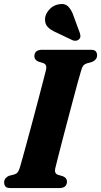

<svg xmlns="http://www.w3.org/2000/svg" viewBox="-20 -952 512 972"><path d="M259.5 -99Q254 -74 273.5 -67L298 -60Q319 -51 319 -33.5Q319 0 280.5 0H33.5Q14 0 7.5 -8Q1 -16 1 -28.5Q1 -41 8.2 -49.5Q15.5 -58 25.5 -62L51.5 -68.5Q63 -72 69.2 -79.5Q75.5 -87 80.5 -103.5Q86.5 -123.5 97 -162Q107.5 -200.5 121 -249.8Q134.5 -299 148.5 -351.8Q162.5 -404.5 175.5 -453.8Q188.5 -503 198.5 -541.8Q208.5 -580.5 213.5 -600.5Q218.5 -625.5 199 -632.5L174.5 -640Q154 -649 154 -667Q154 -700 193.5 -700H439Q458.5 -700 465 -692Q471.5 -684 471.5 -672Q471.5 -659.5 464 -651Q456.5 -642.5 446 -638.5L419 -631Q408 -627 402.2 -620.5Q396.5 -614 391.5 -597.5Q385 -576.5 373.8 -535.5Q362.5 -494.5 348.8 -442.5Q335 -390.5 320.5 -335.8Q306 -281 293.2 -231.8Q280.5 -182.5 271.5 -147Q262.5 -111.5 259.5 -99ZM353 -869.5 384.5 -784Q387 -775.5 387 -767.8Q387 -760 380 -753Q373 -746.5 363.5 -745.8Q354 -745 347 -748.5L265 -787.5Q236 -800 221.2 -815.8Q206.5 -831.5 208 -858.5Q209.5 -880.5 228.5 -902.5Q247.5 -924.5 276 -930Q307.5 -936.5 325 -919.2Q342.5 -902 353 -869.5Z"/></svg>

Font: Fraunces 72pt Soft
Style: Bold Italic
Weight: 700
Italic angle: -16°
Version: Version 1.000;[b76b70a41]